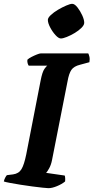

<svg xmlns="http://www.w3.org/2000/svg" viewBox="-31 -983 488 1003"><path d="M222 0Q215 0 192 -2.5Q169 -5 138 -9Q107 -13 76 -18Q45 -23 21 -27.5Q-3 -32 -11 -35Q-9 -45 -4 -54.5Q1 -64 5 -68L37 -72Q67 -76 81 -99Q95 -122 106 -176L181 -561Q190 -608 201.5 -623.5Q213 -639 216 -640H119Q116 -644 113.5 -652Q111 -660 112 -671Q119 -678 133.5 -685.5Q148 -693 162 -698.5Q176 -704 182 -704H430Q433 -699 436 -687Q439 -675 436 -658L388 -645Q355 -637 342 -618Q329 -599 322 -559L241 -148Q236 -122 226 -104Q216 -86 210 -80L307 -66Q309 -62 309.5 -52Q310 -42 309 -35Q292 -21 266.5 -10.5Q241 0 222 0ZM287 -782Q275 -782 259 -799.5Q243 -817 231 -840Q219 -863 219 -879Q219 -890 234.5 -904.5Q250 -919 272 -932Q294 -945 315 -954Q336 -963 346 -963Q359 -963 373.5 -944.5Q388 -926 398.5 -903Q409 -880 409 -864Q409 -852 394.5 -837.5Q380 -823 359 -810.5Q338 -798 318 -790Q298 -782 287 -782Z"/></svg>

Font: Texturina ExtraBold
Style: Italic
Weight: 800
Italic angle: -11°
Designer: Guillermo Torres Carreño
Foundry: Omnibus-Type
Version: Version 1.002; ttfautohint (v1.8.3)